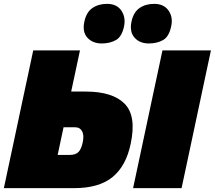

<svg xmlns="http://www.w3.org/2000/svg" viewBox="-28 -974 1112 994"><path d="M355.5 0H-8Q4 -56 15 -107.8Q26 -159.5 41 -229.5L93 -474Q108.5 -545.5 120 -600Q131.5 -654.5 144 -713H386Q374.5 -659 364 -609.8Q353.5 -560.5 340.5 -500H415.5Q554.5 -500 617 -437.2Q679.5 -374.5 648.5 -229Q624.5 -114.5 554.5 -57.2Q484.5 0 355.5 0ZM270.5 -172H333.5Q363.5 -172 378.2 -187Q393 -202 400.5 -238Q408 -273.5 397.2 -294.2Q386.5 -315 361.5 -315H301L291.5 -270.5Q285.5 -242.5 280.5 -218.8Q275.5 -195 270.5 -172ZM661 0Q673 -55.5 684 -107.5Q695 -159.5 710 -229.5L762 -474Q777.5 -545.5 789 -600Q800.5 -654.5 813 -713H1064Q1051.5 -655 1039.8 -599.8Q1028 -544.5 1013 -474L961 -229.5Q946 -159.5 935 -107.5Q924 -55.5 912 0ZM742.5 -749Q696 -749 669 -778.5Q642 -808 652.5 -861Q662.5 -910 693.8 -932Q725 -954 770.5 -954Q820 -954 844.2 -919.8Q868.5 -885.5 858.5 -839Q847.5 -784.5 816.5 -766.8Q785.5 -749 742.5 -749ZM498.5 -749Q452 -749 424.8 -778.5Q397.5 -808 408.5 -861Q418.5 -910 449.8 -932Q481 -954 526.5 -954Q576 -954 599.8 -919.8Q623.5 -885.5 614.5 -839Q603.5 -784.5 572.5 -766.8Q541.5 -749 498.5 -749Z"/></svg>

Font: Commissioner Black
Style: Italic
Weight: 900
Italic angle: -12°
Designer: Kostas Bartsokas
Foundry: Kostas Bartsokas
Version: Version 1.000; ttfautohint (v1.8.3)